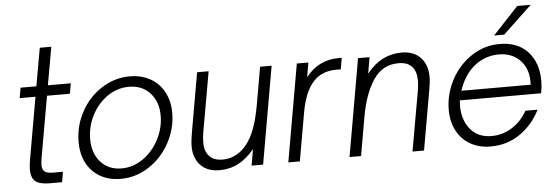

<svg xmlns="http://www.w3.org/2000/svg" viewBox="-50 -915 3132 1078"><g transform="rotate(-5 1516.5 -376.5)"><path d="M191 0Q137 0 112 -19Q87 -38 87 -87Q87 -105 92 -138L154 -491H65L75 -549H164L202 -763H267L229 -549H358L348 -491H219L159 -151Q154 -121 154 -106Q154 -81 167.5 -69.5Q181 -58 216 -58H271L261 0Z M373 -216Q373 -306 415.5 -385Q458 -464 531.5 -511.5Q605 -559 691 -559Q757 -559 807 -530.5Q857 -502 884 -451Q911 -400 911 -335Q911 -246 868 -166.5Q825 -87 751.5 -38.5Q678 10 591 10Q525 10 475.5 -18.5Q426 -47 399.5 -98Q373 -149 373 -216ZM845 -325Q845 -403 800 -452Q755 -501 681 -501Q615 -501 559.5 -462.5Q504 -424 471.5 -360.5Q439 -297 439 -227Q439 -147 483.5 -97.5Q528 -48 601 -48Q667 -48 723 -87.5Q779 -127 812 -191Q845 -255 845 -325Z M1014 -74Q1003 -101 1003 -136Q1003 -167 1011 -212L1070 -549H1135L1075 -209Q1070 -177 1070 -156Q1070 -120 1080 -99Q1103 -48 1171 -48Q1233 -48 1284 -93Q1321 -127 1346 -185Q1371 -243 1387 -332L1425 -549H1490L1394 0H1329L1345 -92Q1302 -40 1254 -15Q1206 10 1147 10Q1098 10 1064 -11.5Q1030 -33 1014 -74Z M1886 -559 1875 -495H1850Q1771 -495 1724 -447Q1695 -417 1677 -373.5Q1659 -330 1648 -268L1601 0H1536L1632 -549H1697L1683 -467Q1754 -559 1868 -559Z M1881 0 1977 -549H2042L2026 -457Q2068 -510 2117 -534.5Q2166 -559 2224 -559Q2292 -559 2330 -518Q2368 -477 2368 -410Q2368 -379 2360 -337L2301 0H2236L2296 -340Q2301 -372 2301 -393Q2301 -501 2200 -501Q2110 -501 2058 -423Q2006 -345 1984 -217L1946 0Z M2459 -214Q2459 -303 2501 -382.5Q2543 -462 2615.5 -510.5Q2688 -559 2775 -559Q2877 -559 2934 -497Q2991 -435 2991 -332Q2991 -300 2984 -263H2526Q2524 -243 2524 -233Q2524 -152 2567 -100Q2610 -48 2686 -48Q2751 -48 2804.5 -83Q2858 -118 2887 -173H2956Q2916 -92 2843.5 -41Q2771 10 2676 10Q2611 10 2561.5 -18.5Q2512 -47 2485.5 -98Q2459 -149 2459 -214ZM2930 -316V-332Q2930 -409 2884.5 -455Q2839 -501 2766 -501Q2706 -501 2655.5 -471.5Q2605 -442 2572 -388Q2552 -356 2539 -316ZM2806 -609H2749L2893 -763H2969Z"/></g></svg>

Font: Open Sauce One Light Italic
Style: Regular
Weight: 300
Italic angle: -10°
Designer: Alfredo Marco Pradil
Foundry: Creative Sauce Fz LLC
Version: Version 1.477